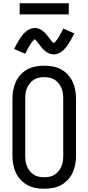

<svg xmlns="http://www.w3.org/2000/svg" viewBox="-20 -1144 540 1172"><path d="M250 8Q223 8 196.5 3Q170 -2 147 -14.5Q124 -27 105.5 -47Q87 -67 76 -91.5Q65 -116 60.5 -142Q56 -168 56 -195V-540Q56 -567 60.5 -593Q65 -619 76 -643.5Q87 -668 105.5 -688Q124 -708 147 -720.5Q170 -733 196.5 -738Q223 -743 250 -743Q277 -743 303.5 -738Q330 -733 353 -720.5Q376 -708 394.5 -688Q413 -668 424 -643.5Q435 -619 439.5 -593Q444 -567 444 -540V-195Q444 -168 439.5 -142Q435 -116 424 -91.5Q413 -67 394.5 -47Q376 -27 353 -14.5Q330 -2 303.5 3Q277 8 250 8ZM250 -62Q267 -62 283.5 -65.5Q300 -69 314 -78Q328 -87 338.5 -100.5Q349 -114 355.5 -129.5Q362 -145 364 -161.5Q366 -178 366 -195V-540Q366 -557 364 -573.5Q362 -590 355.5 -605.5Q349 -621 338.5 -634.5Q328 -648 314 -657Q300 -666 283.5 -669.5Q267 -673 250 -673Q233 -673 216.5 -669.5Q200 -666 186 -657Q172 -648 161.5 -634.5Q151 -621 144.5 -605.5Q138 -590 136 -573.5Q134 -557 134 -540V-195Q134 -178 136 -161.5Q138 -145 144.5 -129.5Q151 -114 161.5 -100.5Q172 -87 186 -78Q200 -69 216.5 -65.5Q233 -62 250 -62ZM308 -812Q303 -812 298 -813Q293 -814 288.5 -815Q284 -816 279.5 -818Q275 -820 270.5 -822.5Q266 -825 262.5 -827.5Q259 -830 255.5 -833Q252 -836 248 -839.5Q244 -843 240.5 -846.5Q237 -850 234 -854Q231 -858 228.5 -861.5Q226 -865 223 -868.5Q220 -872 216.5 -876.5Q213 -881 210 -885Q207 -889 204 -892.5Q201 -896 197.5 -899.5Q194 -903 192 -905Q189 -903 187 -901Q185 -899 181.5 -895Q178 -891 177 -889.5Q176 -888 174 -885.5Q172 -883 170.5 -881Q169 -879 167 -876Q165 -873 163.5 -870Q162 -867 160 -864Q158 -861 156 -857.5Q154 -854 152 -850.5Q150 -847 147.5 -842.5Q145 -838 143 -834Q141 -830 138.5 -825Q136 -820 134 -816L66 -845Q75 -863 83.5 -878Q92 -893 100 -905.5Q108 -918 116 -928.5Q124 -939 136 -949.5Q148 -960 162 -966.5Q176 -973 192 -973Q202 -973 211.5 -970.5Q221 -968 229.5 -963Q238 -958 245.5 -952Q253 -946 259.5 -938.5Q266 -931 271 -924.5Q276 -918 283 -908.5Q290 -899 295.5 -892.5Q301 -886 308 -881Q311 -883 313 -884.5Q315 -886 318.5 -890Q322 -894 323 -895.5Q324 -897 326 -899.5Q328 -902 329.5 -904Q331 -906 333 -909Q335 -912 336.5 -915Q338 -918 340 -921Q342 -924 344 -927.5Q346 -931 348 -935Q350 -939 352.5 -943Q355 -947 357 -951Q359 -955 361.5 -960Q364 -965 366 -970L434 -940Q425 -922 416.5 -907Q408 -892 400 -879.5Q392 -867 384 -856.5Q376 -846 364 -835.5Q352 -825 338 -818.5Q324 -812 308 -812ZM100 -1056V-1124H400V-1056Z"/></svg>

Font: Iosevka Curly
Style: Regular
Weight: 400
Monospace: yes
Designer: Belleve Invis
Foundry: Belleve Invis
Version: Version 22.1.2; ttfautohint (v1.8.4)